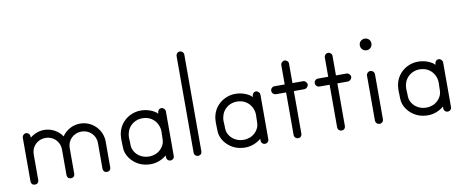

<svg xmlns="http://www.w3.org/2000/svg" viewBox="-48 -644 2011 830"><g transform="rotate(-10 957.0 -229.0)"><path d="M129 -226C106 -226 84 -217 67 -203V-207C67 -214 64 -220 59 -223C56 -225 53 -226 50 -226C47 -226 44 -225 41 -223C36 -220 33 -214 33 -207V-150V-130V-17C33 -11 36 -5 41 -2C44 -1 47 0 50 0C53 0 56 -1 59 -2C64 -5 67 -11 67 -17V-130C67 -164 94 -191 129 -191C164 -191 191 -164 191 -130V-17C191 -11 194 -5 199 -2C202 -1 205 0 208 0C211 0 214 -1 217 -2C222 -5 225 -11 225 -17V-130C225 -164 252 -191 287 -191C322 -191 349 -164 349 -130V-17C349 -11 352 -5 357 -2C360 -1 363 0 366 0C369 0 372 -1 375 -2C380 -5 383 -11 383 -17V-130C383 -183 340 -226 287 -226C254 -226 225 -209 208 -184C191 -209 162 -226 129 -226Z M554 -236C522 -236 490 -220 471 -194C457 -175 451 -152 451 -129C451 -117 452 -104 452 -92C452 -58 477 -26 508 -11C524 -3 542 0 559 0C584 0 609 -10 628 -26C628 -20 627 -12 632 -7C635 -3 640 -1 645 -1C650 -1 655 -3 659 -8C662 -11 662 -16 662 -21V-214C662 -223 653 -231 645 -231C643 -231 642 -231 640 -230C632 -228 628 -219 628 -211C628 -207 623 -214 622 -215C603 -229 579 -236 555 -236ZM554 -202C569 -202 584 -199 596 -191C616 -178 628 -155 628 -131C628 -120 627 -108 627 -96C627 -71 608 -48 585 -39C576 -36 567 -34 557 -34C553 -34 548 -35 544 -35C519 -39 497 -56 489 -80C486 -89 486 -100 486 -110C486 -123 485 -122 485 -128C485 -137 486 -145 489 -154C496 -178 518 -197 544 -201C547 -201 551 -202 554 -202Z M766 -458C756 -458 749 -450 749 -440V-17C749 -11 752 -5 758 -2C760 -1 763 0 766 0C769 0 772 -1 775 -2C780 -5 783 -11 783 -17V-440C783 -445 782 -449 778 -453C775 -456 771 -458 766 -458Z M969 -236C937 -236 905 -220 886 -194C872 -175 866 -152 866 -129C866 -117 867 -104 867 -92C867 -58 892 -26 923 -11C939 -3 957 0 974 0C999 0 1024 -10 1043 -26C1043 -20 1042 -12 1047 -7C1050 -3 1055 -1 1060 -1C1065 -1 1070 -3 1074 -8C1077 -11 1077 -16 1077 -21V-214C1077 -223 1068 -231 1060 -231C1058 -231 1057 -231 1055 -230C1047 -228 1043 -219 1043 -211C1043 -207 1038 -214 1037 -215C1018 -229 994 -236 970 -236ZM969 -202C984 -202 999 -199 1011 -191C1031 -178 1043 -155 1043 -131C1043 -120 1042 -108 1042 -96C1042 -71 1023 -48 1000 -39C991 -36 982 -34 972 -34C968 -34 963 -35 959 -35C934 -39 912 -56 904 -80C901 -89 901 -100 901 -110C901 -123 900 -122 900 -128C900 -137 901 -145 904 -154C911 -178 933 -197 959 -201C962 -201 966 -202 969 -202Z M1205 -341C1196 -341 1188 -333 1188 -323V-239H1143C1137 -239 1131 -236 1128 -230C1126 -228 1126 -225 1126 -222C1126 -219 1126 -216 1128 -213C1131 -208 1137 -204 1143 -204H1188V-17C1188 -11 1191 -5 1197 -2C1199 -1 1202 0 1205 0C1208 0 1211 -1 1214 -2C1219 -5 1222 -11 1222 -17V-204H1268C1274 -204 1280 -208 1283 -213C1285 -216 1286 -219 1286 -222C1286 -225 1285 -228 1283 -230C1280 -236 1274 -239 1268 -239H1222V-323C1222 -328 1221 -333 1217 -336C1214 -339 1210 -341 1205 -341Z M1396 -341C1387 -341 1379 -333 1379 -323V-239H1334C1328 -239 1322 -236 1319 -230C1317 -228 1317 -225 1317 -222C1317 -219 1317 -216 1319 -213C1322 -208 1328 -204 1334 -204H1379V-17C1379 -11 1382 -5 1388 -2C1390 -1 1393 0 1396 0C1399 0 1402 -1 1405 -2C1410 -5 1413 -11 1413 -17V-204H1459C1465 -204 1471 -208 1474 -213C1476 -216 1477 -219 1477 -222C1477 -225 1476 -228 1474 -230C1471 -236 1465 -239 1459 -239H1413V-323C1413 -328 1412 -333 1408 -336C1405 -339 1401 -341 1396 -341Z M1562 -232C1553 -232 1545 -224 1545 -215V-17C1545 -11 1549 -5 1554 -2C1557 -1 1560 0 1563 0C1566 0 1569 -1 1571 -2C1577 -5 1580 -11 1580 -17V-215C1580 -219 1578 -224 1575 -227C1571 -230 1567 -232 1562 -232ZM1588 -349C1588 -363 1577 -374 1563 -374C1548 -374 1537 -363 1537 -349C1537 -334 1548 -323 1563 -323C1577 -323 1588 -334 1588 -349Z M1771 -236C1739 -236 1707 -220 1688 -194C1674 -175 1668 -152 1668 -129C1668 -117 1669 -104 1669 -92C1669 -58 1694 -26 1725 -11C1741 -3 1759 0 1776 0C1801 0 1826 -10 1845 -26C1845 -20 1844 -12 1849 -7C1852 -3 1857 -1 1862 -1C1867 -1 1872 -3 1876 -8C1879 -11 1879 -16 1879 -21V-214C1879 -223 1870 -231 1862 -231C1860 -231 1859 -231 1857 -230C1849 -228 1845 -219 1845 -211C1845 -207 1840 -214 1839 -215C1820 -229 1796 -236 1772 -236ZM1771 -202C1786 -202 1801 -199 1813 -191C1833 -178 1845 -155 1845 -131C1845 -120 1844 -108 1844 -96C1844 -71 1825 -48 1802 -39C1793 -36 1784 -34 1774 -34C1770 -34 1765 -35 1761 -35C1736 -39 1714 -56 1706 -80C1703 -89 1703 -100 1703 -110C1703 -123 1702 -122 1702 -128C1702 -137 1703 -145 1706 -154C1713 -178 1735 -197 1761 -201C1764 -201 1768 -202 1771 -202Z"/></g></svg>

Font: LetsTrace
Style: basic
Weight: 500
Version: Version 002.000